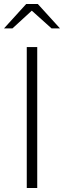

<svg xmlns="http://www.w3.org/2000/svg" viewBox="-41 -934 318 954"><path d="M92 0V-700H144V0ZM215 -793 117 -881 21 -793H-21L89 -914H147L257 -793Z"/></svg>

Font: Red Hat Text Light
Style: Regular
Weight: 300
Designer: Pentagram, MCKL
Foundry: Pentagram, MCKL
Version: Version 1.023; ttfautohint (v1.8.3)